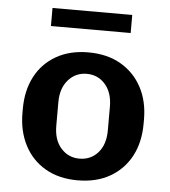

<svg xmlns="http://www.w3.org/2000/svg" viewBox="-51 -737 702 794"><g transform="rotate(5 300.0 -340.5)"><path d="M300 10Q222 10 165.5 -23Q109 -56 79 -114.5Q49 -173 49 -247V-265Q49 -341 79 -398.5Q109 -456 165.5 -488.5Q222 -521 299 -521Q378 -521 434.5 -488Q491 -455 521.5 -397.5Q552 -340 552 -265V-247Q552 -170 521.5 -112.5Q491 -55 434.5 -22.5Q378 10 300 10ZM300 -80Q347 -80 377 -114Q407 -148 407 -207V-305Q407 -363 377 -397.5Q347 -432 300 -432Q254 -432 223.5 -397.5Q193 -363 193 -305V-207Q193 -148 223.5 -114Q254 -80 300 -80ZM135 -616V-691H466V-616Z"/></g></svg>

Font: Chivo Mono Medium SemiBold
Style: Regular
Weight: 600
Monospace: yes
Version: Version 1.008